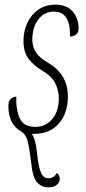

<svg xmlns="http://www.w3.org/2000/svg" viewBox="-20 -566 371 826"><path d="M189 240Q160 240 140.5 219.5Q121 199 115 141Q107 74 99.5 43Q92 12 69 -2Q44 -16 30 -42.5Q16 -69 16 -111Q16 -132 26.5 -141Q37 -150 50 -150Q48 -94 65 -57Q82 -20 132 -20Q176 -20 204.5 -53.5Q233 -87 233 -144Q233 -177 217.5 -208Q202 -239 162 -262Q125 -284 103 -313Q81 -342 81 -389Q81 -432 97.5 -467.5Q114 -503 145 -524.5Q176 -546 218 -546Q268 -546 293 -516Q318 -486 318 -446Q318 -426 307.5 -417.5Q297 -409 281 -409Q282 -435 277 -459.5Q272 -484 256.5 -500Q241 -516 212 -516Q171 -516 145 -482.5Q119 -449 119 -394Q120 -361 136.5 -338Q153 -315 187 -296Q228 -272 250 -236Q272 -200 272 -150Q272 -79 233 -34.5Q194 10 127 10H117Q127 26 131.5 44.5Q136 63 138 81Q143 132 150 158Q157 184 166.5 192.5Q176 201 188 201Q213 201 224 178Q238 187 237 205Q237 218 224.5 229Q212 240 189 240Z"/></svg>

Font: Noto Serif ExtraCondensed ExtraLight
Style: Italic
Weight: 200
Width: 2
Italic angle: -12°
Designer: Monotype Design Team
Foundry: Monotype Imaging Inc.
Version: Version 2.014; ttfautohint (v1.8.4.7-5d5b)